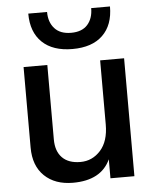

<svg xmlns="http://www.w3.org/2000/svg" viewBox="-57 -862 760 944"><g transform="rotate(-5 322.5 -390.0)"><path d="M72.3 -157.2V-554.7H189.5V-187.5Q189.5 -128.9 220.7 -97.2Q252 -65.4 310.5 -65.4Q369.1 -65.4 409.7 -110.4Q450.2 -155.3 450.2 -238.3V-554.7H568.4V27.3H450.2V-66.4Q404.3 33.2 265.6 33.2Q176.8 33.2 124.5 -17.1Q72.3 -67.4 72.3 -157.2ZM118.2 -814.5H210.9Q210.9 -763.7 238.8 -732.9Q266.6 -702.1 320.3 -702.1Q374 -702.1 401.4 -732.9Q428.7 -763.7 428.7 -814.5H521.5Q521.5 -722.7 469.2 -672.4Q417 -622.1 320.3 -622.1Q223.6 -622.1 170.9 -672.4Q118.2 -722.7 118.2 -814.5Z"/></g></svg>

Font: GenEi M Gothic v2 Medium
Style: Regular
Weight: 500
Version: Version 2.0